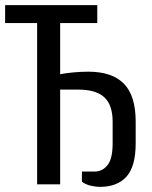

<svg xmlns="http://www.w3.org/2000/svg" viewBox="-20 -720 595 750"><path d="M370 10Q355 10 335 5.5Q315 1 300 -10V-50H350Q380 -50 400 -75Q420 -100 420 -160V-245Q420 -309 388 -339.5Q356 -370 285 -370H215V0H125V-630H0V-700H360V-630H215V-430Q234 -434 264.5 -437Q295 -440 325 -440Q418 -440 464 -393Q510 -346 510 -245V-160Q510 -70 474 -30Q438 10 370 10Z"/></svg>

Font: Cuprum
Style: Regular
Weight: 400
Designer: Jovanny Lemonad
Foundry: Jovanny Lemonad
Version: Version 3.000